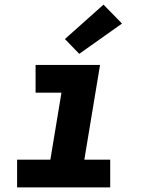

<svg xmlns="http://www.w3.org/2000/svg" viewBox="-20 -811 640 831"><path d="M54 0V-120H198L246 -410H134V-530H413L345 -120H457V0ZM323 -578 261 -642 428 -791 508 -709Z"/></svg>

Font: Iosevka Curly HvExObl
Style: Regular
Weight: 900
Width: 7
Italic angle: -9°
Monospace: yes
Designer: Belleve Invis
Foundry: Belleve Invis
Version: Version 11.1.0; ttfautohint (v1.8.3)